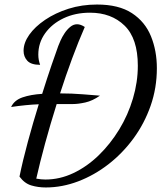

<svg xmlns="http://www.w3.org/2000/svg" viewBox="-20 -740 716 847"><path d="M182 87Q148 87 118 78Q88 69 66 39Q80 -30 103 -115Q126 -200 151 -280Q124 -279 93.5 -276Q63 -273 29 -268Q43 -298 79.5 -310.5Q116 -323 166 -326Q188 -396 208 -454.5Q228 -513 237 -537Q240 -545 247 -561Q254 -577 265 -593.5Q276 -610 290 -621.5Q304 -633 320 -633Q336 -633 354 -621Q326 -557 298 -481.5Q270 -406 245 -328Q297 -328 346 -324Q395 -320 421 -318Q388 -295 356.5 -288Q325 -281 302 -281H230Q202 -192 179 -107.5Q156 -23 140 48Q152 50 161 51Q170 52 180 52Q244 52 304 23.5Q364 -5 415.5 -55Q467 -105 506 -169Q545 -233 566.5 -305.5Q588 -378 588 -450Q588 -570 529.5 -627Q471 -684 377 -684Q312 -684 260.5 -659.5Q209 -635 179 -593Q149 -551 149 -499Q149 -487 151 -476Q153 -465 157 -454Q117 -454 100.5 -472Q84 -490 84 -516Q84 -551 109 -586.5Q134 -622 179 -652.5Q224 -683 282.5 -701.5Q341 -720 408 -720Q504 -720 562 -682Q620 -644 646 -580Q672 -516 672 -439Q672 -352 644.5 -273.5Q617 -195 569 -129.5Q521 -64 458.5 -15.5Q396 33 325 60Q254 87 182 87Z"/></svg>

Font: Dancing Script SemiBold
Style: Regular
Weight: 600
Designer: Pablo Impallari
Foundry: Pablo Impallari
Version: Version 2.001